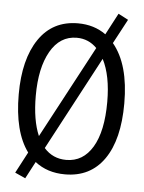

<svg xmlns="http://www.w3.org/2000/svg" viewBox="-52 -724 605 808"><g transform="rotate(5 250.0 -320.0)"><path d="M85 42 41 22 88 -67Q27 -150 27 -308Q27 -456 85 -541.5Q143 -627 250 -627Q318 -627 368 -591L416 -682L458 -660L403 -557Q473 -473 473 -308Q473 -155 415 -72Q357 11 250 11Q175 11 123 -30ZM99 -308Q99 -205 127 -140L335 -530Q300 -566 250 -566Q179 -566 139 -496Q99 -426 99 -308ZM250 -50Q321 -50 361 -117Q401 -184 401 -308Q401 -419 366 -487L156 -92Q193 -50 250 -50Z"/></g></svg>

Font: Ligconsolata
Style: Regular
Weight: 400
Monospace: yes
Designer: Raph Levien, Cyreal, Brenton Simpson
Foundry: Raph Levien, Cyreal, Google
Version: Version 3.001; ttfautohint (v1.8.2.53-6de2)